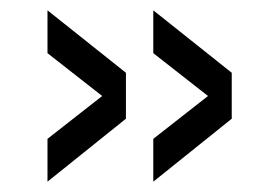

<svg xmlns="http://www.w3.org/2000/svg" viewBox="-20 -458 540 372"><path d="M429 -317V-228L277 -106V-189L383 -272L277 -355V-438ZM224 -317V-228L72 -106V-189L178 -272L72 -355V-438Z"/></svg>

Font: ColatingCofangSans
Style: Regular
Weight: 400
Foundry: GNU
Version: Version 412.227;June 27, 2022;FontCreator 11.0.0.2412 32-bit